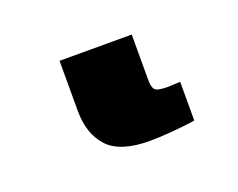

<svg xmlns="http://www.w3.org/2000/svg" viewBox="-48 -16 411 332"><g transform="rotate(-20 158.0 150.0)"><path d="M181.6 241.2Q127.4 241.2 104.7 216.8Q82 192.4 82 149.4V57.6H214.8V141.6Q214.8 153.8 218.8 158.9Q222.7 164.1 243.2 164.1Q243.2 164.1 249 163.8Q254.9 163.6 265.6 163.1V234.4Q250.5 236.8 225.1 239Q199.7 241.2 181.6 241.2Z"/></g></svg>

Font: Inter Black
Style: Regular
Weight: 900
Designer: Rasmus Andersson
Foundry: rsms
Version: Version 4.000;git-a52131595